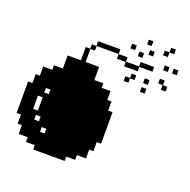

<svg xmlns="http://www.w3.org/2000/svg" viewBox="-128 -844 957 968"><g transform="rotate(20 351.0 -360.0)"><path d="M436.5 -671.9Q445.3 -671.9 461.9 -671.9Q461.9 -663.1 461.9 -646.5Q453.1 -646.5 436.5 -646.5Q436.5 -655.3 436.5 -671.9ZM508.8 -719.7Q516.6 -719.7 533.2 -719.7Q533.2 -710.9 533.2 -694.3Q525.4 -694.3 508.8 -694.3Q508.8 -703.1 508.8 -719.7ZM533.2 -671.9Q541 -671.9 557.6 -671.9Q557.6 -664.1 557.6 -647.5Q549.8 -647.5 533.2 -647.5Q533.2 -655.3 533.2 -671.9ZM556.6 -529.3Q565.4 -529.3 582 -529.3Q582 -520.5 582 -503.9Q573.2 -503.9 556.6 -503.9Q556.6 -511.7 556.6 -529.3ZM556.6 -482.4Q565.4 -482.4 582 -482.4Q582 -473.6 582 -457Q573.2 -457 556.6 -457Q556.6 -465.8 556.6 -482.4ZM628.9 -694.3Q628.9 -686.5 628.9 -669.9Q621.1 -669.9 603.5 -669.9Q603.5 -678.7 603.5 -695.3Q612.3 -695.3 628.9 -695.3Q628.9 -703.1 628.9 -719.7Q637.7 -719.7 654.3 -719.7Q654.3 -710.9 654.3 -694.3Q645.5 -694.3 628.9 -694.3ZM654.3 -553.7Q654.3 -544.9 654.3 -528.3Q662.1 -528.3 677.7 -528.3Q677.7 -520.5 677.7 -502.9Q669.9 -502.9 652.3 -502.9Q652.3 -511.7 652.3 -528.3Q644.5 -528.3 628.9 -528.3Q628.9 -537.1 628.9 -553.7Q637.7 -553.7 654.3 -553.7ZM628.9 -625Q637.7 -625 654.3 -625Q654.3 -616.2 654.3 -599.6Q645.5 -599.6 628.9 -599.6Q628.9 -608.4 628.9 -625ZM676.8 -625Q684.6 -625 702.1 -625Q702.1 -616.2 702.1 -599.6Q693.4 -599.6 676.8 -599.6Q676.8 -608.4 676.8 -625ZM438.5 -313.5Q438.5 -313.5 438.5 -313.5Q446.3 -313.5 461.9 -313.5Q461.9 -257.8 461.9 -144.5Q454.1 -144.5 438.5 -144.5Q438.5 -127.9 438.5 -95.7Q430.7 -95.7 416 -95.7Q416 -80.1 416 -48.8Q399.4 -48.8 367.2 -48.8Q367.2 -40 367.2 -23.4Q351.6 -23.4 319.3 -23.4Q319.3 -15.6 319.3 0Q263.7 0 150.4 0Q150.4 -7.8 150.4 -23.4Q134.8 -23.4 103.5 -23.4Q103.5 -32.2 103.5 -48.8Q86.9 -48.8 54.7 -48.8Q54.7 -64.5 54.7 -95.7Q46.9 -95.7 32.2 -95.7Q32.2 -112.3 32.2 -144.5Q24.4 -144.5 8.8 -144.5Q8.8 -201.2 8.8 -313.5Q16.6 -313.5 32.2 -313.5Q32.2 -330.1 32.2 -361.3Q40 -361.3 54.7 -361.3Q54.7 -377.9 54.7 -410.2Q71.3 -410.2 103.5 -410.2Q103.5 -418 103.5 -434.6Q119.1 -434.6 151.4 -434.6Q151.4 -458 151.4 -504.9Q174.8 -504.9 222.7 -504.9Q222.7 -528.3 222.7 -576.2Q230.5 -576.2 247.1 -576.2Q247.1 -584 247.1 -599.6Q254.9 -599.6 271.5 -599.6Q271.5 -608.4 271.5 -625Q311.5 -625 390.6 -625Q390.6 -617.2 390.6 -599.6Q350.6 -599.6 272.5 -599.6Q272.5 -591.8 272.5 -575.2Q263.7 -575.2 248 -575.2Q248 -551.8 248 -504.9Q272.5 -504.9 320.3 -504.9Q320.3 -481.4 320.3 -434.6Q335.9 -434.6 368.2 -434.6Q368.2 -426.8 368.2 -410.2Q383.8 -410.2 416 -410.2Q416 -394.5 416 -362.3Q423.8 -362.3 438.5 -362.3Q438.5 -349.6 438.5 -337.9Q438.5 -326.2 438.5 -313.5ZM80.1 -192.4Q87.9 -192.4 105.5 -192.4Q105.5 -215.8 105.5 -263.7Q96.7 -263.7 80.1 -263.7Q80.1 -246.1 80.1 -228.5Q80.1 -210 80.1 -192.4ZM128.9 -143.6Q128.9 -152.3 128.9 -168.9Q120.1 -168.9 103.5 -168.9Q103.5 -161.1 103.5 -143.6Q110.4 -143.6 116.2 -143.6Q123 -143.6 128.9 -143.6ZM128.9 -289.1Q128.9 -296.9 128.9 -313.5Q121.1 -313.5 104.5 -313.5Q104.5 -305.7 104.5 -289.1Q110.4 -289.1 117.2 -289.1Q123 -289.1 128.9 -289.1ZM176.8 -95.7Q176.8 -104.5 176.8 -121.1Q168.9 -121.1 152.3 -121.1Q152.3 -112.3 152.3 -95.7Q158.2 -95.7 164.1 -95.7Q170.9 -95.7 176.8 -95.7ZM485.4 -647.5Q493.2 -647.5 509.8 -647.5Q509.8 -639.6 509.8 -622.1Q502 -622.1 485.4 -622.1Q485.4 -630.9 485.4 -647.5ZM486.3 -505.9Q486.3 -513.7 486.3 -529.3Q494.1 -529.3 510.7 -529.3Q510.7 -521.5 510.7 -503.9Q502.9 -503.9 486.3 -503.9Q486.3 -496.1 486.3 -480.5Q477.5 -480.5 460.9 -480.5Q460.9 -489.3 460.9 -505.9Q468.8 -505.9 486.3 -505.9ZM437.5 -550.8Q437.5 -558.6 437.5 -574.2Q421.9 -574.2 390.6 -574.2Q390.6 -583 390.6 -599.6Q406.2 -599.6 438.5 -599.6Q438.5 -591.8 438.5 -576.2Q461.9 -576.2 508.8 -576.2Q508.8 -584 508.8 -599.6Q533.2 -599.6 581.1 -599.6Q581.1 -591.8 581.1 -574.2Q557.6 -574.2 510.7 -574.2Q510.7 -566.4 510.7 -550.8Q486.3 -550.8 437.5 -550.8Z"/></g></svg>

Font: Bombita-font
Style: Regular
Weight: 400
Version: Version 1.0